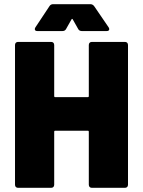

<svg xmlns="http://www.w3.org/2000/svg" viewBox="-20 -901 686 921"><path d="M421 -700H579Q586 -700 590 -696Q594 -692 594 -685V-15Q594 -8 590 -4Q586 0 579 0H421Q414 0 410 -4Q406 -8 406 -15V-269Q406 -274 401 -274H245Q240 -274 240 -269V-15Q240 -8 236 -4Q232 0 225 0H67Q60 0 56 -4Q52 -8 52 -15V-685Q52 -692 56 -696Q60 -700 67 -700H225Q232 -700 236 -696Q240 -692 240 -685V-440Q240 -435 245 -435H401Q406 -435 406 -440V-685Q406 -692 410 -696Q414 -700 421 -700ZM235 -881H413Q425 -881 432 -871L501 -770Q504 -766 504 -761Q504 -752 491 -752H373Q360 -752 355 -762L329 -808Q326 -813 323 -808L297 -762Q292 -752 279 -752H160Q147 -752 147 -761Q147 -766 150 -770L217 -871Q223 -881 235 -881Z"/></svg>

Font: Barlow Black
Style: Regular
Weight: 900
Designer: Jeremy Tribby
Foundry: Tribby Type
Version: Version 1.422